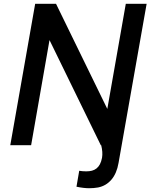

<svg xmlns="http://www.w3.org/2000/svg" viewBox="-20 -770 798 1018"><path d="M757.5 -750 608.5 94Q599 149.5 570.8 182.5Q542.5 215.5 500 224Q477 228 453 228Q424 228 385.5 220L400 135.5Q417 138.5 437.5 138.5Q454 138.5 467.5 135Q481 131.5 491.8 123Q502.5 114.5 509.8 100.8Q517 87 521 66.5Q526 37.5 516.5 0H514.5L242.5 -557.5L145 0H34.5L166.5 -750H277L549 -192.5L647 -750Z"/></svg>

Font: Russisch Sans SemiBold
Style: Italic
Weight: 600
Width: 4
Italic angle: -10°
Designer: Michael Sharanda (font) & Cristiano Sobral (main changes)
Foundry: Michael Sharanda
Version: Version 2.00;September 8, 2020;FontCreator 13.0.0.2681 64-bi